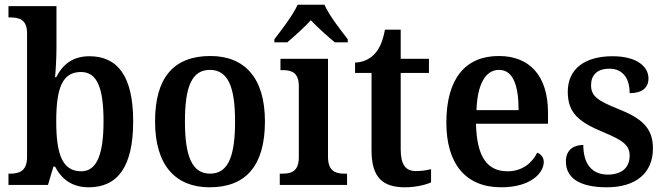

<svg xmlns="http://www.w3.org/2000/svg" viewBox="-20 -786 2828 816"><path d="M357 10C479 10 546 -76 546 -270C546 -462 480 -547 360 -547C288 -547 246 -511 219 -458H214C217 -485 220 -547 220 -583V-760H16V-712H22C62 -712 95 -703 95 -645V-119C95 -57 60 -48 23 -48H16V0H184L207 -78H214C241 -26 285 10 357 10ZM325 -58C244 -58 219 -133 219 -270C219 -410 244 -480 324 -480C393 -480 420 -412 420 -271C420 -133 393 -58 325 -58Z M871 10C1025 10 1106 -82 1106 -270C1106 -457 1018 -548 874 -548C719 -548 639 -457 639 -270C639 -82 727 10 871 10ZM873 -48C795 -48 766 -124 766 -270C766 -415 794 -489 872 -489C950 -489 979 -415 979 -270C979 -124 951 -48 873 -48Z M1146 -619V-606H1201C1230 -631 1273 -669 1301 -700C1329 -670 1374 -630 1403 -606H1458V-619C1429 -657 1378 -721 1359 -766H1245C1225 -721 1175 -657 1146 -619ZM1169 0H1455V-48H1444C1404 -48 1374 -60 1374 -120V-536H1172V-488H1182C1221 -488 1250 -476 1250 -420V-118C1250 -60 1221 -48 1181 -48H1169Z M1701 10C1751 10 1793 -2 1812 -11V-67C1792 -62 1771 -59 1747 -59C1703 -59 1683 -87 1683 -152V-476H1803V-536H1683V-660H1616C1607 -611 1593 -580 1574 -559C1555 -537 1525 -521 1489 -520V-476H1559V-147C1559 -31 1607 10 1701 10Z M2110 10C2236 10 2291 -51 2291 -98C2291 -118 2278 -132 2263 -137C2242 -94 2200 -58 2137 -58C2051 -58 2006 -119 2003 -260H2309V-307C2309 -465 2230 -548 2100 -548C1958 -548 1877 -452 1877 -265C1877 -91 1958 10 2110 10ZM2184 -318H2005C2009 -428 2043 -489 2101 -489C2161 -489 2184 -422 2184 -318Z M2559 10C2683 10 2755 -51 2755 -155C2755 -246 2703 -285 2605 -324C2521 -358 2492 -377 2492 -424C2492 -467 2518 -494 2570 -494C2624 -494 2656 -457 2656 -390C2709 -390 2736 -413 2736 -453C2736 -502 2688 -547 2583 -547C2469 -547 2393 -496 2393 -396C2393 -305 2441 -267 2545 -224C2628 -189 2656 -169 2656 -124C2656 -77 2626 -44 2563 -44C2493 -44 2459 -93 2459 -170C2423 -170 2385 -153 2385 -100C2385 -31 2441 10 2559 10Z"/></svg>

Font: Noto Serif Khmer SemiCondensed SemiBold
Style: Regular
Weight: 600
Width: 4
Designer: Danh Hong and the Monotype Design Team
Foundry: Monotype Imaging Inc.
Version: Version 2.004